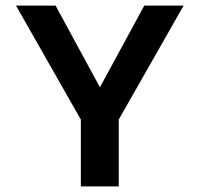

<svg xmlns="http://www.w3.org/2000/svg" viewBox="-20 -664 711 684"><path d="M268 0H403V-238L634 -644H494L336 -353L178 -644H37L268 -238Z"/></svg>

Font: Kanit Medium
Style: Regular
Weight: 500
Designer: Katatrad Team
Foundry: CadsonDemak
Version: Version 1.000;PS 001.000;hotconv 1.0.88;makeotf.lib2.5.64775